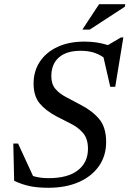

<svg xmlns="http://www.w3.org/2000/svg" viewBox="-20 -878 613 909"><path d="M482.5 -205.5Q482.5 -140.5 448.5 -91.8Q414.5 -43 353 -16Q291.5 11 209 11Q159.5 11 122.5 3.5Q85.5 -4 47 -22L43 -198.5H65.5L136.5 -44.5Q170 -34.5 210 -34.5Q301 -34.5 348.8 -71.8Q396.5 -109 396.5 -173.5Q396.5 -220.5 373.8 -247.5Q351 -274.5 316.5 -291.8Q282 -309 247.5 -327Q195 -355 167 -389.5Q139 -424 139 -482.5Q139 -540.5 168.2 -585.2Q197.5 -630 251.5 -655.5Q305.5 -681 379.5 -681Q409.5 -681 435.8 -677.2Q462 -673.5 491 -664.5L553 -701H564L525.5 -467H502L470 -606.5Q446.5 -622.5 421 -630Q395.5 -637.5 360.5 -637.5Q295 -637.5 259 -606.2Q223 -575 223 -517Q223 -480 242 -457.5Q261 -435 292.5 -418.5Q324 -402 360.5 -382.5Q415.5 -354.5 449 -315.2Q482.5 -276 482.5 -205.5ZM370 -738 449 -858H573L571.5 -846.5L405 -738Z"/></svg>

Font: Newsreader Text Medium
Style: Italic
Weight: 500
Italic angle: -17°
Designer: Hugues Gentile
Foundry: Production Type
Version: Version 1.001